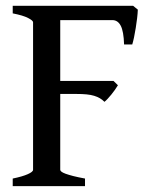

<svg xmlns="http://www.w3.org/2000/svg" viewBox="-20 -635 528 655"><path d="M23.4 0V-25.9Q56.6 -32.7 74.7 -40.8Q92.8 -48.8 92.8 -55.7V-559.1Q92.8 -564.9 75.7 -573.7Q58.6 -582.5 23.4 -589.4V-615.2H434.1L450.2 -602.1Q449.7 -589.4 447.8 -573Q445.8 -556.6 443.1 -539.8Q440.4 -522.9 437.3 -507.8Q434.1 -492.7 431.2 -483.4H403.3Q401.9 -528.3 391.8 -547.4Q381.8 -566.4 363.3 -566.4H185.5V-358.9H367.2L382.3 -344.2Q377.9 -336.9 372.1 -328.6Q366.2 -320.3 359.9 -312.5Q353.5 -304.7 347.4 -298.1Q341.3 -291.5 336.4 -287.6Q329.1 -294.9 320.8 -299.8Q312.5 -304.7 301.5 -308.1Q290.5 -311.5 275.6 -313Q260.7 -314.5 240.2 -314.5H185.5V-55.7Q185.5 -52.7 189.7 -49.3Q193.8 -45.9 203.9 -42.2Q213.9 -38.6 230 -34.4Q246.1 -30.3 270 -25.9V0Z"/></svg>

Font: Gentium Book Basic
Style: Regular
Weight: 400
Designer: J. Victor Gaultney and Annie Olsen
Foundry: SIL International
Version: Version 1.102; 2013; Maintenance release